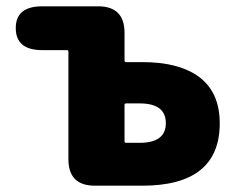

<svg xmlns="http://www.w3.org/2000/svg" viewBox="-20 -589 757 609"><path d="M281 0Q197 0 197 -84V-425Q197 -430 192 -430H114Q30 -430 30 -500Q30 -569 114 -569H291Q375 -569 375 -485V-397Q375 -392 380 -392H431Q543 -392 606 -349Q677 -300 677 -198Q677 0 431 0ZM375 -141Q375 -136 380 -136H423Q506 -136 506 -198.5Q506 -261 423 -261H380Q375 -261 375 -256Z"/></svg>

Font: Resource Han Rounded KR Heavy
Style: Regular
Weight: 900
Designer: Cyano Hao (round all glyphs); Ryoko NISHIZUKA 西塚涼子 (kana, bopomofo & ideographs); Paul D. Hunt (Latin, Greek & Cyrillic)
Foundry: Cyano Hao
Version: 0.990